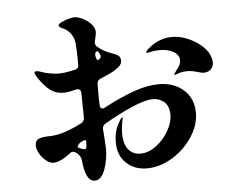

<svg xmlns="http://www.w3.org/2000/svg" viewBox="-53 -833 1106 895"><g transform="rotate(-5 500.0 -385.5)"><path d="M852 -275Q852 -219 815.5 -163.5Q779 -108 721 -73Q663 -38 603 -38Q543 -38 505.5 -74.5Q468 -111 468 -171Q468 -216 483 -247Q491 -264 498 -274.5Q505 -285 508 -285Q510 -285 510 -282Q510 -280 508 -272Q501 -239 501 -210Q501 -160 522 -134.5Q543 -109 578 -109Q616 -109 652 -136Q688 -163 710.5 -202.5Q733 -242 733 -276Q733 -318 710.5 -337.5Q688 -357 658 -357Q622 -357 560.5 -330.5Q499 -304 428 -263Q413 -254 414 -237L417 -196L420 -147Q420 -95 403 -48.5Q386 -2 355 -2Q312 -2 303 -103Q300 -126 277 -141Q272 -145 265 -145Q256 -145 249 -138Q202 -102 171 -102Q154 -102 136 -116.5Q118 -131 106.5 -151.5Q95 -172 95 -188Q95 -213 113.5 -220Q132 -227 161 -227Q183 -227 211 -233Q255 -243 319 -276Q330 -288 330 -299Q330 -335 328 -415Q328 -426 322 -430.5Q316 -435 305 -433Q267 -423 246 -423Q211 -423 185 -442Q159 -461 131 -502Q119 -520 119 -527Q119 -534 128 -534Q138 -534 153 -528Q165 -523 189.5 -518.5Q214 -514 231 -514Q261 -514 307 -525Q325 -528 325 -546Q325 -586 323.5 -618Q322 -650 320 -658Q316 -679 302 -696.5Q288 -714 269 -722Q250 -730 250 -737Q250 -747 280 -758Q310 -769 326 -769Q344 -769 366.5 -757.5Q389 -746 404.5 -728.5Q420 -711 420 -693Q420 -683 416.5 -670Q413 -657 412 -650Q411 -647 411 -642Q411 -631 420 -623Q444 -603 476 -590L493 -584Q510 -578 518 -570.5Q526 -563 526 -548Q526 -527 493 -507Q476 -495 424 -474Q407 -467 407 -449V-379Q407 -363 408 -353Q408 -334 422 -334Q425 -334 433 -338L442 -343Q517 -382 578 -403Q639 -424 691 -424Q761 -424 806.5 -384Q852 -344 852 -275ZM951 -503Q951 -482 937.5 -470.5Q924 -459 904 -459Q896 -459 876 -465Q850 -473 830 -473Q812 -473 795 -469Q785 -466 778.5 -463.5Q772 -461 770 -461Q767 -461 767 -464Q767 -465 778 -480Q800 -506 800 -526Q800 -552 773.5 -567Q747 -582 711 -582Q686 -582 669.5 -578Q653 -574 650 -574Q646 -574 646 -577Q646 -584 665 -599Q714 -638 771 -638Q808 -638 842.5 -623.5Q877 -609 902.5 -588Q928 -567 938 -548Q951 -523 951 -503ZM418 -602Q414 -602 411 -597.5Q408 -593 408 -586V-585Q408 -580 411.5 -569Q415 -558 420 -561Q425 -564 430 -569Q433 -572 433 -577Q433 -585 424 -599Q421 -602 418 -602ZM325 -194Q318 -194 305 -186L303 -185Q295 -179 291 -171.5Q287 -164 292 -162L306 -156Q314 -152 321 -152Q327 -152 329 -159.5Q331 -167 331 -188Q331 -194 325 -194Z"/></g></svg>

Font: Shippori Antique B1
Style: Regular
Weight: 400
Designer: FONTDASU
Foundry: FONTDASU / Google Inc. / but / Adobe
Version: Version 2.001